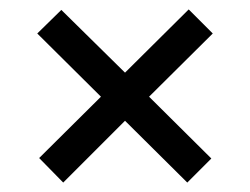

<svg xmlns="http://www.w3.org/2000/svg" viewBox="-20 -546 531 407"><path d="M428 -210 377 -159 245 -290 114 -159 63 -211 194 -341 59 -475 110 -525 245 -392 380 -526 431 -475 296 -341Z"/></svg>

Font: Hind Jalandhar
Style: Regular
Weight: 400
Designer: Namrata Goyal
Foundry: Indian Type Foundry
Version: Version 0.702;PS 1.0;hotconv 1.0.81;makeotf.lib2.5.63406